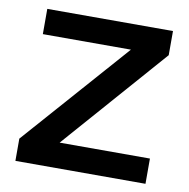

<svg xmlns="http://www.w3.org/2000/svg" viewBox="-67 -623 679 689"><g transform="rotate(10 272.0 -278.5)"><path d="M507 0H33V-81L372 -465H51V-557H509V-469L178 -92H507Z"/></g></svg>

Font: Open Sauce One Medium
Style: Regular
Weight: 500
Designer: Alfredo Marco Pradil
Foundry: Creative Sauce Fz LLC
Version: Version 1.477